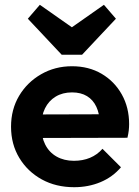

<svg xmlns="http://www.w3.org/2000/svg" viewBox="-20 -770 581 800"><path d="M289 10Q213 10 154 -22.5Q95 -55 60.5 -112Q26 -169 26 -242Q26 -314 59.5 -370.5Q93 -427 151 -460.5Q209 -494 280 -494Q350 -494 403.5 -462.5Q457 -431 487.5 -376.5Q518 -322 518 -253Q518 -240 516.5 -226.5Q515 -213 511 -196L105 -195V-293L450 -294L397 -253Q395 -296 381.5 -325Q368 -354 342.5 -369.5Q317 -385 280 -385Q241 -385 212 -367.5Q183 -350 167.5 -318.5Q152 -287 152 -244Q152 -200 168.5 -167.5Q185 -135 216 -117.5Q247 -100 288 -100Q325 -100 355 -112.5Q385 -125 407 -150L484 -73Q449 -32 398.5 -11Q348 10 289 10ZM413 -750 463 -692 322 -542H237L96 -692L146 -750L327 -623H232Z"/></svg>

Font: Outfit SemiBold
Style: Regular
Weight: 600
Designer: Rodrigo Fuenzalida
Foundry: fragTYPE
Version: Version 1.100;gftools[0.9.27]